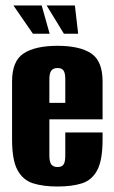

<svg xmlns="http://www.w3.org/2000/svg" viewBox="-20 -672 414 700"><path d="M190 8Q138 8 101 -3.5Q64 -15 44 -51.5Q24 -88 24 -163V-375Q24 -450 66.5 -477.5Q109 -505 190 -505Q270 -505 312 -477.5Q354 -450 354 -375V-237H160V-105Q160 -81 167.5 -72Q175 -63 190 -63Q205 -63 211.5 -72Q218 -81 218 -105V-189H354V-164Q354 -88 334.5 -51.5Q315 -15 278.5 -3.5Q242 8 190 8ZM160 -297H218V-383Q218 -406 211.5 -415Q205 -424 190 -424Q175 -424 167.5 -415Q160 -406 160 -383ZM265 -549H213L150 -652H253ZM161 -549H100L29 -652H132Z"/></svg>

Font: Alumni Sans ExtraBold
Style: Regular
Weight: 800
Designer: Robert E. Leuschke
Foundry: Robert E. Leuschke
Version: Version 1.018